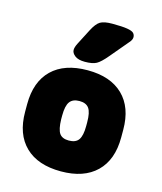

<svg xmlns="http://www.w3.org/2000/svg" viewBox="-98 -694 656 778"><g transform="rotate(15 229.5 -305.0)"><path d="M28 -217V-185Q28 -91 80.5 -40Q133 11 230 11Q326 11 378.5 -40Q431 -91 431 -185V-217Q431 -311 378.5 -362Q326 -413 230 -413Q133 -413 80.5 -362Q28 -311 28 -217ZM282 -209V-193Q282 -153 270 -135.5Q258 -118 229 -118Q201 -118 189.5 -134.5Q178 -151 177 -193V-209Q177 -250 189.5 -267Q202 -284 230 -284Q258 -284 270 -267Q282 -250 282 -209ZM374 -590Q374 -600 367.5 -607Q361 -614 340 -617.5Q319 -621 277 -621Q243 -621 227 -611.5Q211 -602 195 -571L161 -505Q153 -489 153 -478Q153 -465 167 -454Q181 -443 209 -443Q241 -443 257.5 -452Q274 -461 299 -491L363 -567Q374 -579 374 -590Z"/></g></svg>

Font: Beiruti Black
Style: Regular
Weight: 900
Designer: Arlette Boutros
Foundry: Boutros
Version: Version 1.41